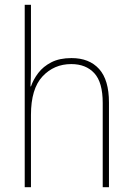

<svg xmlns="http://www.w3.org/2000/svg" viewBox="-20 -780 553 800"><path d="M109 -495Q109 -472 108.5 -455.5Q108 -439 107 -420H109Q119 -449 139.5 -476Q160 -503 194 -520.5Q228 -538 278 -538Q352 -538 393 -492.5Q434 -447 434 -353V0H408V-351Q408 -437 373 -475Q338 -513 277 -513Q205 -513 157 -461.5Q109 -410 109 -301V0H83V-760H109Z"/></svg>

Font: Noto Sans Lao Looped SemiCondensed Thin
Style: Regular
Weight: 100
Width: 4
Designer: Mark Frömberg, Ben Mitchell
Foundry: The Fontpad Ltd
Version: Version 1.002; ttfautohint (v1.8.4.7-5d5b)